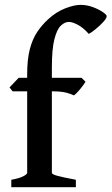

<svg xmlns="http://www.w3.org/2000/svg" viewBox="-20 -777 463 797"><path d="M26.9 0V-30.8Q60.1 -36.6 76.4 -45.2Q92.8 -53.7 92.8 -59.6V-397.9H32.2L19.5 -414.1L57.6 -454.1H92.8V-469.2Q92.8 -530.8 103.8 -572.8Q114.7 -614.7 134.5 -644.3Q154.3 -673.8 180.2 -697.3Q212.9 -727.5 250.5 -742.2Q288.1 -756.8 314 -756.8Q340.3 -756.8 365.2 -747.6Q390.1 -738.3 406.5 -727.1Q422.9 -715.8 422.9 -710Q422.9 -701.2 408.2 -685.3Q393.6 -669.4 376 -655.3Q358.4 -641.1 348.6 -636.2Q325.7 -662.1 303 -674.1Q280.3 -686 265.6 -686Q249 -686 232.7 -670.7Q216.3 -655.3 205.8 -614.3Q195.3 -573.2 195.3 -496.1V-454.1H318.4L335 -437.5Q325.7 -422.4 310.8 -404.8Q295.9 -387.2 287.1 -380.9Q275.9 -386.7 255.1 -392.3Q234.4 -397.9 195.3 -397.9V-59.6Q195.3 -53.7 216.6 -47.6Q237.8 -41.5 294.9 -30.8V0Z"/></svg>

Font: David Libre Medium
Style: Regular
Weight: 500
Designer: Ismar David, J. Victor Gaultney, Annie Olsen and Meir Sadan
Foundry: Monotype Imaging Inc. & SIL International
Version: Version 1.100; ttfautohint (v1.8.4.7-5d5b)